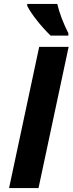

<svg xmlns="http://www.w3.org/2000/svg" viewBox="-20 -951 367 971"><path d="M25.9 0 178.2 -713.9H327.1L174.8 0ZM325.7 -771H235.8Q201.2 -804.7 168.2 -845.9Q135.3 -887.2 117.7 -920.9V-931.2H269.5Q287.1 -858.9 325.7 -783.2Z"/></svg>

Font: Zoram GWebM
Style: Bold Italic
Weight: 700
Italic angle: -12°
Foundry: Ascender Corporation
Version: Version 1.000